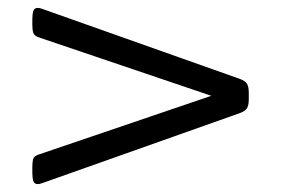

<svg xmlns="http://www.w3.org/2000/svg" viewBox="-20 -470 712 487"><path d="M76 -3Q67 -3 64.5 -11Q62 -19 62 -32V-46Q62 -59 64 -66.5Q66 -74 78 -78L516 -227L79 -375Q67 -379 64.5 -386.5Q62 -394 62 -407V-421Q62 -434 64.5 -442Q67 -450 76 -450Q80 -450 85.5 -448Q91 -446 97 -444L588 -270Q602 -265 606.5 -257.5Q611 -250 611 -235V-218Q611 -203 606.5 -195.5Q602 -188 588 -183L97 -9Q91 -7 85.5 -5Q80 -3 76 -3Z"/></svg>

Font: Asap Expanded
Style: Regular
Weight: 400
Width: 7
Designer: Pablo Cosgaya
Foundry: Omnibus-Type
Version: Version 3.001; ttfautohint (v1.8.4.7-5d5b)